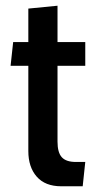

<svg xmlns="http://www.w3.org/2000/svg" viewBox="-20 -641 338 671"><path d="M79 -113V-411H17L26 -494H79V-611L181 -621V-494H278V-411H181V-146Q181 -108 196 -91.5Q211 -75 245 -75H278L269 10H194Q138 10 108.5 -23.5Q79 -57 79 -113Z"/></svg>

Font: Cabin Condensed Medium
Style: Regular
Weight: 500
Width: 3
Version: Version 2.001